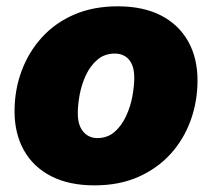

<svg xmlns="http://www.w3.org/2000/svg" viewBox="-20 -568 662 599"><path d="M274.9 10.3Q195.3 10.3 139.6 -18.3Q84 -46.9 54.7 -98.9Q25.4 -150.9 25.4 -220.7Q25.4 -287.6 47.4 -346.7Q69.3 -405.8 110.8 -451.4Q152.3 -497.1 211.9 -522.7Q271.5 -548.3 347.2 -548.3Q426.8 -548.3 482.2 -519.8Q537.6 -491.2 566.9 -439.2Q596.2 -387.2 596.2 -317.4Q596.2 -252 575 -192.9Q553.7 -133.8 512.5 -88.1Q471.2 -42.5 411.6 -16.1Q352.1 10.3 274.9 10.3ZM283.7 -137.2Q315.4 -137.2 337.6 -156.7Q359.9 -176.3 373.5 -206.1Q387.2 -235.8 393.1 -268.1Q398.9 -300.3 398.9 -325.2Q398.9 -350.6 391.4 -367.4Q383.8 -384.3 370.1 -392.6Q356.4 -400.9 338.4 -400.9Q306.2 -400.9 283.9 -381.8Q261.7 -362.8 248 -333.5Q234.4 -304.2 228.5 -272.5Q222.7 -240.7 222.7 -214.8Q222.7 -177.2 239.7 -157.2Q256.8 -137.2 283.7 -137.2Z"/></svg>

Font: Inter 17pt Black
Style: Italic
Weight: 900
Italic angle: -9.3988°
Version: Version 4.001;git-66647c0bb